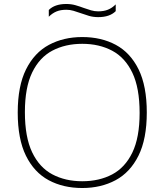

<svg xmlns="http://www.w3.org/2000/svg" viewBox="-20 -935 826 964"><path d="M393 9Q297.5 9 224.5 -30.2Q151.5 -69.5 110.2 -153.2Q69 -237 69 -370Q69 -503 110.8 -586.8Q152.5 -670.5 225.8 -709.8Q299 -749 393 -749Q488.5 -749 561.5 -709.8Q634.5 -670.5 675.8 -586.8Q717 -503 717 -370Q717 -237 675.2 -153.2Q633.5 -69.5 560.2 -30.2Q487 9 393 9ZM393 -25Q478 -25 543 -59.2Q608 -93.5 644.5 -169Q681 -244.5 681 -368Q681 -493.5 644.5 -569.8Q608 -646 543 -680.5Q478 -715 393 -715Q308 -715 243 -680.8Q178 -646.5 141.5 -571Q105 -495.5 105 -372Q105 -246.5 141.5 -170.2Q178 -94 243 -59.5Q308 -25 393 -25ZM473 -849Q448.5 -849 427 -855.2Q405.5 -861.5 385 -869Q366.5 -875.5 349 -880.8Q331.5 -886 313 -886Q284.5 -886 263.8 -877.5Q243 -869 225 -851V-885Q255 -915 313 -915Q337.5 -915 359.2 -908.8Q381 -902.5 401 -895Q419.5 -888.5 437 -883.2Q454.5 -878 473 -878Q501.5 -878 522.2 -886.5Q543 -895 561 -913V-879Q531 -849 473 -849Z"/></svg>

Font: Encode Sans Expanded Expanded Thin
Style: Regular
Weight: 100
Width: 7
Designer: Multiple Designers
Foundry: Impallari Type
Version: Version 3.000; ttfautohint (v1.8.3) -l 8 -r 50 -G 200 -x 14 